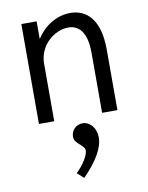

<svg xmlns="http://www.w3.org/2000/svg" viewBox="-84 -529 668 865"><g transform="rotate(-10 250.0 -96.5)"><path d="M72 0H142V-263C142 -350 216 -405 277 -405C324 -405 361 -371 361 -275V0H431V-277C431 -415 372 -468 297 -468C235 -468 177 -432 142 -376V-457H72ZM231 275C295 209 327 154 327 106C327 62 298 31 266 31C235 31 213 55 213 84C213 117 259 129 259 154C259 176 234 217 201 248Z"/></g></svg>

Font: Inconsolata Thin
Style: Regular
Weight: 100
Monospace: yes
Designer: Raph Levien, Cyreal, Brenton Simpson
Foundry: Raph Levien, Cyreal, Google
Version: Version 3.100